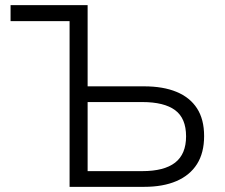

<svg xmlns="http://www.w3.org/2000/svg" viewBox="-20 -725 873 745"><path d="M250 0V-643H21V-705H320V-390H539Q613 -390 665 -368.5Q717 -347 744.5 -304.5Q772 -262 772 -197Q772 -132 744.5 -88.5Q717 -45 665 -22.5Q613 0 539 0ZM320 -61H532Q617 -61 659.5 -94Q702 -127 702 -196Q702 -266 659.5 -297.5Q617 -329 532 -329H320Z"/></svg>

Font: Nunito Sans 8pt Light
Style: Regular
Weight: 300
Version: Version 3.101;gftools[0.9.27]